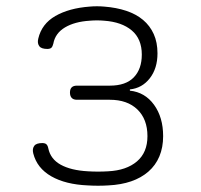

<svg xmlns="http://www.w3.org/2000/svg" viewBox="-20 -581 640 612"><path d="M102 -458Q113 -505 156.5 -530Q200 -555 266 -560Q277 -561 289 -561Q301 -561 312 -560Q351 -557 382.5 -546.5Q414 -536 436 -517.5Q458 -499 470 -472.5Q482 -446 482 -411Q482 -363 457.5 -331.5Q433 -300 394 -296V-292Q442 -287 471 -247Q500 -207 500 -147Q500 -111 488 -82.5Q476 -54 453 -34Q430 -14 398 -3Q366 8 325 10Q309 11 292.5 11Q276 11 260 10Q189 7 143.5 -19Q98 -45 86 -92Q84 -100 85 -106Q86 -112 89.5 -116.5Q93 -121 99.5 -123Q106 -125 115 -125Q119 -125 122.5 -124Q126 -123 128 -121Q130 -119 131.5 -116Q133 -113 134 -108Q141 -74 173.5 -56Q206 -38 260 -35Q276 -34 292.5 -34Q309 -34 325 -35Q383 -38 416.5 -66.5Q450 -95 450 -147Q450 -201 418 -232Q386 -263 330 -263H225Q214 -263 208.5 -269Q203 -275 203 -286Q203 -297 208.5 -302.5Q214 -308 225 -308H330Q381 -308 406.5 -334.5Q432 -361 432 -407Q432 -457 400 -484Q368 -511 312 -515Q301 -516 289 -516Q277 -516 266 -515Q218 -512 187 -493.5Q156 -475 150 -442Q149 -438 147.5 -434.5Q146 -431 144 -429Q142 -427 138.5 -426Q135 -425 131 -425Q122 -425 115.5 -427Q109 -429 105.5 -433.5Q102 -438 101 -444Q100 -450 102 -458Z"/></svg>

Font: Maple Mono NL Thin
Style: Regular
Weight: 250
Monospace: yes
Designer: subframe7536
Version: Version 7.000